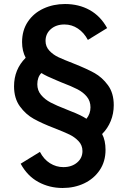

<svg xmlns="http://www.w3.org/2000/svg" viewBox="-20 -726 637 957"><path d="M83 90 179 31Q198 68 229 87.5Q260 107 296 107Q337 107 364 84.5Q391 62 391 27Q391 -2 371.5 -22.5Q352 -43 326 -55.5Q300 -68 249 -88Q189 -111 148.5 -133.5Q108 -156 79 -196Q50 -236 50 -296Q50 -380 108 -438Q90 -472 90 -516Q90 -575 119 -618Q148 -661 197 -683.5Q246 -706 304 -706Q373 -706 427 -676Q481 -646 514 -586L418 -527Q399 -563 368.5 -583.5Q338 -604 301 -604Q260 -604 233.5 -581Q207 -558 207 -522Q207 -494 226 -473.5Q245 -453 272 -440.5Q299 -428 348 -409Q411 -384 450 -362.5Q489 -341 518 -301.5Q547 -262 547 -202Q547 -160 532 -123Q517 -86 489 -58Q506 -26 506 21Q506 79 477 122Q448 165 399.5 188Q351 211 292 211Q226 211 171 181Q116 151 83 90ZM431 -191Q431 -222 413 -244Q395 -266 366 -281Q337 -296 287 -315L261 -326Q212 -346 186 -362Q166 -341 166 -306Q166 -275 185 -252.5Q204 -230 232.5 -215Q261 -200 310 -181L332 -172Q382 -153 411 -134Q431 -159 431 -191Z"/></svg>

Font: Hanken Grotesk SemiBold
Style: Regular
Weight: 600
Designer: Alfredo Marco Pradil
Foundry: Hanken Design Co.
Version: Version 3.014